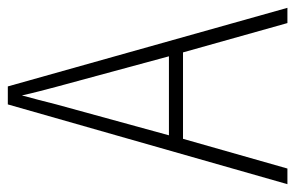

<svg xmlns="http://www.w3.org/2000/svg" viewBox="-152 -603 755 491"><g transform="rotate(-90 225.5 -357.5)"><path d="M412 0 337 -267H116L40 0H0L204 -715H250L451 0ZM249 -591Q243 -614 237.5 -635Q232 -656 227 -679Q221 -657 215.5 -636Q210 -615 204 -591L125 -303H327Z"/></g></svg>

Font: Noto Sans Khmer Condensed ExtraLight
Style: Regular
Weight: 200
Width: 3
Designer: Danh Hong and the Monotype Design Team
Foundry: Monotype Imaging Inc.
Version: Version 2.004; ttfautohint (v1.8.4.7-5d5b)